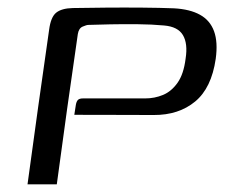

<svg xmlns="http://www.w3.org/2000/svg" viewBox="-20 -481 617 501"><path d="M51.8 0Q65.5 -101.4 79.6 -202.1Q93.7 -302.8 108.2 -403.5Q112.5 -436.5 126.6 -447.9Q140.8 -459.3 169.7 -460Q208.5 -460.7 256.5 -461.1Q304.5 -461.5 351.4 -461.1Q398.3 -460.7 434.1 -459.3Q475.7 -457 501.8 -442.5Q528 -428.1 538.5 -399.6Q548.9 -371.2 542.9 -327.5Q531.9 -251.2 489 -215.9Q446.2 -180.6 381.1 -180.9Q330.5 -181.2 278 -181.2Q225.5 -181.2 173.9 -181.4Q176.4 -198.3 177.9 -207.3Q179.5 -216.4 183.4 -220.3Q187.3 -224.2 196.6 -224.2Q211.9 -224.2 240.5 -224.2Q269.1 -224.2 301.1 -224.2Q333.2 -224.2 358.9 -224.2Q383.5 -224.2 405.4 -233.3Q427.3 -242.4 443.3 -265Q459.3 -287.6 464.3 -327.9Q470.5 -367.3 457.3 -389.4Q444.1 -411.5 408.1 -414.5Q376.4 -417.5 339.3 -417.8Q302.1 -418.2 267.8 -417.5Q233.5 -416.7 210.7 -416Q205.9 -416 195.7 -411.6Q185.5 -407.2 183.1 -392.3Q168.8 -294.5 155.1 -196.5Q141.4 -98.6 128.2 0Z"/></svg>

Font: Genos Thin
Style: Italic
Weight: 100
Italic angle: -8°
Designer: Robert E. Leuschke
Foundry: Robert E. Leuschke
Version: Version 1.010